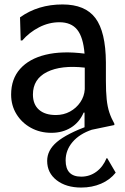

<svg xmlns="http://www.w3.org/2000/svg" viewBox="-20 -583 564 863"><path d="M30 -158Q30 -228 70.5 -273.5Q111 -319 185 -337Q259 -355 360 -342Q354 -416 327 -449.5Q300 -483 247 -483Q200 -483 156 -460.5Q112 -438 80 -401H73L70 -505Q151 -563 261 -563Q363 -563 409 -501.5Q455 -440 456 -303V-220Q456 -171 459.5 -137Q463 -103 471.5 -77.5Q480 -52 494 -27V-21L360 7V-77H356Q337 -33 299 -9.5Q261 14 211 14Q160 14 119 -8.5Q78 -31 54 -70Q30 -109 30 -158ZM128 -158Q128 -114 155 -90Q182 -66 231 -66Q266 -66 294.5 -81.5Q323 -97 341 -123.5Q359 -150 361 -182V-279Q255 -291 191.5 -259.5Q128 -228 128 -158ZM393 0Q337 19 306 55.5Q275 92 275 138Q275 211 345 211Q383 211 413 189Q443 167 459 128H462L500 193Q475 225 434.5 242.5Q394 260 345 260Q277 260 234.5 227Q192 194 192 140Q192 92 236 55Q280 18 380 -19Z"/></svg>

Font: Faculty Glyphic
Style: Regular
Weight: 400
Designer: Koto Studio, Dylan Young
Foundry: Koto Studio
Version: Version 1.004; ttfautohint (v1.8.4.7-5d5b)